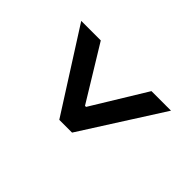

<svg xmlns="http://www.w3.org/2000/svg" viewBox="-151 -746 903 903"><g transform="rotate(-45 300.0 -294.5)"><path d="M99 -252V-337L501 -593V-463L231 -298V-291L501 -126V4Z"/></g></svg>

Font: IBM Plex Arabic SemiBold
Style: Regular
Weight: 600
Designer: Mike Abbink, Paul van der Laan, Pieter van Rosmalen, Wael Morcos, Khajak Apelian
Foundry: Bold Monday
Version: Version 1.0